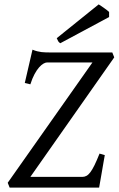

<svg xmlns="http://www.w3.org/2000/svg" viewBox="-20 -854 540 874"><path d="M118.2 -48.8H355Q364.7 -48.8 373.5 -53.5Q382.3 -58.1 391.4 -70.1Q400.4 -82 410.4 -102.5Q420.4 -123 433.1 -154.8L457 -147.9Q454.1 -131.8 450.7 -112.1Q447.3 -92.3 443.8 -72Q440.4 -51.8 437 -33Q433.6 -14.2 431.2 0H23.9L15.1 -22L400.9 -569.8H194.8Q187.5 -569.8 178 -564.5Q168.5 -559.1 158 -547.4Q147.5 -535.6 137.2 -516.6Q127 -497.6 118.2 -470.2L92.8 -476.1L127.9 -627.9Q139.6 -623 149.4 -620.6Q159.2 -618.2 168.9 -616.9Q178.7 -615.7 189 -615.5Q199.2 -615.2 211.9 -615.2H491.2L500 -592.8ZM476.6 -776.4 254.4 -657.2Q247.6 -661.6 245.1 -666Q242.7 -670.4 238.3 -680.2L429.2 -834L440.4 -826.7Q446.8 -822.3 453.9 -817.4Q460.9 -812.5 467.3 -807.6Q473.6 -802.7 476.6 -799.3Z"/></svg>

Font: Gentium Plus Viet
Style: Italic
Weight: 400
Italic angle: -8°
Designer: J. Victor Gaultney, Annie Olsen, Iska Routamaa, Becca Hirsbrunner
Foundry: SIL International
Version: Version 5.000